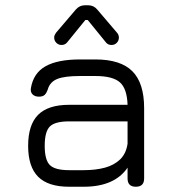

<svg xmlns="http://www.w3.org/2000/svg" viewBox="-20 -710 656 730"><path d="M242.5 0Q163 0 125 -38Q87 -76 87 -155.5Q87 -235.5 125 -273.5Q163 -311.5 242.5 -311.5H465Q463 -373 435.8 -397Q408.5 -421 342.5 -421H284.5Q225.5 -421 197.8 -409.8Q170 -398.5 162 -371Q157 -356 149.8 -349.2Q142.5 -342.5 128 -342.5Q112.5 -342.5 103.8 -351.2Q95 -360 97.5 -375Q107 -432 153 -458Q199 -484 284.5 -484H342.5Q438.5 -484 483.2 -439.2Q528 -394.5 528 -298.5V-31.5Q528 0 496.5 0Q465 0 465 -31.5V-72.5Q415.5 0 298.5 0ZM242.5 -63H298.5Q343.5 -63 378.8 -72.5Q414 -82 436.8 -104Q459.5 -126 465 -163.5V-248.5H242.5Q189 -248.5 169.5 -229Q150 -209.5 150 -155.5Q150 -102 169.5 -82.5Q189 -63 242.5 -63ZM214 -539Q202.5 -539 194.2 -547.2Q186 -555.5 186 -567Q186 -572.5 188 -577Q190 -581.5 193 -585.5L268.5 -674Q282.5 -690 303 -690H315Q336 -690 349.5 -674L425 -585.5Q428.5 -581.5 430.2 -577Q432 -572.5 432 -567Q432 -555.5 424 -547.2Q416 -539 404 -539Q390.5 -539 383 -548.5L313.5 -634H304.5L235 -548.5Q227 -539 214 -539Z"/></svg>

Font: Jura Light Medium
Style: Regular
Weight: 500
Version: Version 5.106